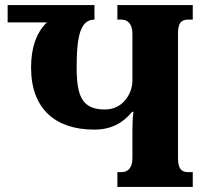

<svg xmlns="http://www.w3.org/2000/svg" viewBox="-20 -734 807 754"><path d="M679 -114V-600C679 -641 689 -657 719 -657H737V-714H441V-657H457C481 -657 500 -641 500 -601V-417C500 -368 464 -304 392 -304C302 -304 281 -356 281 -472C281 -598 298 -657 351 -657V-714H10V-646H164C123 -606 102 -547 102 -469C102 -306 198 -225 350 -225C417 -225 463 -251 499 -295H504C501 -271 500 -247 500 -223V-113C500 -73 481 -58 457 -58H441V0H737V-58H719C691 -58 679 -73 679 -114Z"/></svg>

Font: Noto Serif Georgian Condensed Black
Style: Regular
Weight: 900
Width: 3
Designer: Monotype Design Team, Akaki Razmadze
Foundry: Google LLC
Version: Version 2.003